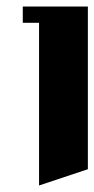

<svg xmlns="http://www.w3.org/2000/svg" viewBox="-20 -520 290 590"><path d="M50 -500H250V0L100 50V-450H50Z"/></svg>

Font: SOV_Meka
Style: Book
Weight: 400
Version: Version 1.00